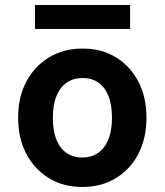

<svg xmlns="http://www.w3.org/2000/svg" viewBox="-20 -731 655 763"><path d="M307 12Q232 12 174.5 -23Q117 -58 84.5 -120Q52 -182 52 -263Q52 -345 84.5 -406.5Q117 -468 175 -503Q233 -538 308 -538Q384 -538 441 -503Q498 -468 530 -406.5Q562 -345 562 -263Q562 -182 530 -120Q498 -58 440.5 -23Q383 12 307 12ZM307 -105Q342 -105 368.5 -122.5Q395 -140 410 -175.5Q425 -211 425 -263Q425 -316 410.5 -351Q396 -386 370 -403.5Q344 -421 308 -421Q273 -421 246.5 -403.5Q220 -386 205 -351Q190 -316 190 -263Q190 -211 204.5 -175.5Q219 -140 245.5 -122.5Q272 -105 307 -105ZM119 -616V-711H497V-616Z"/></svg>

Font: DM Sans 9pt
Style: Bold
Weight: 700
Designer: Colophon Foundry, Jonny Pinhorn
Foundry: Colophon Foundry
Version: Version 4.004;gftools[0.9.30]